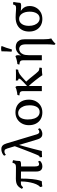

<svg xmlns="http://www.w3.org/2000/svg" viewBox="1178 -1938 1003 3398"><g transform="rotate(-90 1679.0 -239.5)"><path d="M63 -333Q54 -334 47 -341Q40 -348 36 -355Q57 -396 81.5 -419Q106 -442 139.5 -451Q173 -460 220 -460Q230 -460 247.5 -459.5Q265 -459 289.5 -459Q314 -459 346 -458.5Q378 -458 419 -458Q456 -458 472 -470.5Q488 -483 497 -520Q510 -519 521.5 -516.5Q533 -514 543 -509Q536 -482 532 -448.5Q528 -415 528 -389Q524 -380 511.5 -374Q499 -368 456 -368Q343 -368 266 -369.5Q189 -371 151 -371Q130 -371 117 -369Q104 -367 92 -359Q80 -351 63 -333ZM79 9Q73 1 70.5 -9.5Q68 -20 68 -31Q98 -55 117 -100Q136 -145 147.5 -198Q159 -251 163 -300Q167 -349 167 -382L217 -381Q217 -249 207.5 -168Q198 -87 186 -47Q174 -7 168 0Q145 1 123.5 2Q102 3 79 9ZM433 9Q388 9 365 -17.5Q342 -44 342 -100V-391H432V-121Q432 -80 442.5 -64Q453 -48 474 -48Q497 -48 516 -67Q529 -52 531 -34Q517 -16 491.5 -3.5Q466 9 433 9Z M1007 9Q972 9 952 -8Q932 -25 922.5 -46.5Q913 -68 909 -82L749 -614Q745 -627 735 -644.5Q725 -662 697 -662Q683 -662 667.5 -656Q652 -650 638 -636Q631 -644 627.5 -653Q624 -662 623 -669Q639 -689 672 -703Q705 -717 738 -717Q773 -717 793 -702Q813 -687 823 -665.5Q833 -644 839 -625L999 -93Q1001 -86 1005.5 -75Q1010 -64 1019.5 -54.5Q1029 -45 1044 -45Q1054 -45 1066 -50Q1078 -55 1092 -68Q1105 -52 1107 -35Q1091 -16 1063 -3.5Q1035 9 1007 9ZM598 4Q596 -4 595 -16Q594 -28 594 -39Q611 -41 617 -47Q623 -53 633 -76Q640 -92 652 -121Q664 -150 684 -200.5Q704 -251 733.5 -328.5Q763 -406 805 -519L840 -500Q810 -396 787 -314Q764 -232 744.5 -157Q725 -82 705 0Q684 0 656.5 0.5Q629 1 598 4Z M1388 9Q1320 9 1269 -20.5Q1218 -50 1190 -103.5Q1162 -157 1162 -229Q1162 -297 1191 -351Q1220 -405 1271 -436Q1322 -467 1388 -467Q1459 -467 1509.5 -437Q1560 -407 1587 -353.5Q1614 -300 1614 -229Q1614 -160 1585.5 -106.5Q1557 -53 1506.5 -22Q1456 9 1388 9ZM1396 -39Q1456 -39 1485 -88.5Q1514 -138 1514 -217Q1514 -279 1495.5 -324.5Q1477 -370 1446 -394.5Q1415 -419 1378 -419Q1320 -419 1291.5 -372Q1263 -325 1263 -250Q1263 -182 1279.5 -135Q1296 -88 1326 -63.5Q1356 -39 1396 -39Z M2149 -460Q2149 -450 2147.5 -438.5Q2146 -427 2142 -418Q2122 -418 2104 -412Q2086 -406 2065.5 -393Q2045 -380 2020 -357L1910 -257L1915 -297Q1950 -260 1987 -216Q2024 -172 2076 -106Q2099 -78 2113.5 -65Q2128 -52 2142.5 -48Q2157 -44 2180 -43Q2180 -29 2179 -18.5Q2178 -8 2175 0Q2151 0 2130 1Q2109 2 2089 4Q2069 6 2047 9Q2034 -12 2009.5 -44.5Q1985 -77 1955.5 -115Q1926 -153 1895.5 -188Q1865 -223 1840 -248L1922 -323Q1956 -354 1971 -373Q1986 -392 1986 -403Q1986 -411 1978 -415Q1970 -419 1957 -419Q1954 -429 1952.5 -439Q1951 -449 1951 -460Q1972 -459 1991 -458.5Q2010 -458 2026 -458Q2042 -458 2055 -458Q2072 -458 2097 -458Q2122 -458 2149 -460ZM1855 -295V0H1765V-295ZM1833 -467Q1842 -464 1848.5 -455Q1855 -446 1855 -427V-288H1765V-325Q1765 -348 1760.5 -364Q1756 -380 1740 -388Q1724 -396 1690 -396Q1690 -407 1692 -416Q1694 -425 1699 -433Q1714 -433 1741 -438Q1768 -443 1794.5 -450.5Q1821 -458 1833 -467Z M2604 242Q2596 239 2591 232.5Q2586 226 2584 220Q2586 205 2588 188Q2590 171 2591.5 146.5Q2593 122 2593 85V-279Q2593 -350 2568.5 -375.5Q2544 -401 2511 -401Q2484 -401 2458.5 -384.5Q2433 -368 2417 -331.5Q2401 -295 2401 -234V0H2311V-325Q2311 -348 2306 -363.5Q2301 -379 2285 -387Q2269 -395 2236 -396Q2236 -407 2238 -416Q2240 -425 2245 -433Q2276 -435 2316 -445Q2356 -455 2379 -467Q2390 -463 2395.5 -453Q2401 -443 2401 -419Q2401 -411 2399.5 -396Q2398 -381 2394 -364Q2397 -369 2400 -375.5Q2403 -382 2409 -390Q2428 -416 2463 -439Q2498 -462 2548 -462Q2584 -462 2614.5 -446.5Q2645 -431 2664 -395.5Q2683 -360 2683 -299V40Q2683 84 2686.5 114Q2690 144 2697 167Q2674 179 2647.5 200.5Q2621 222 2604 242ZM2503 -531Q2490 -530 2481 -531Q2472 -532 2463 -536Q2467 -583 2468 -628Q2469 -673 2469 -714Q2481 -717 2493 -719Q2505 -721 2517 -721Q2543 -721 2564 -713Q2546 -671 2531.5 -627.5Q2517 -584 2503 -531Z M3041 9Q2975 9 2925 -20Q2875 -49 2847 -101.5Q2819 -154 2819 -226Q2819 -298 2848.5 -351.5Q2878 -405 2934.5 -434.5Q2991 -464 3072 -464Q3095 -464 3127 -462Q3159 -460 3188 -458Q3217 -456 3234 -456Q3269 -456 3281 -469Q3293 -482 3298 -509Q3309 -509 3321.5 -508Q3334 -507 3343 -504Q3337 -472 3333 -441Q3329 -410 3327 -384Q3321 -374 3309.5 -370Q3298 -366 3279 -366Q3258 -366 3228.5 -369Q3199 -372 3159 -374L3166 -381Q3197 -366 3220.5 -343.5Q3244 -321 3257.5 -289.5Q3271 -258 3271 -215Q3271 -154 3242.5 -103Q3214 -52 3162.5 -21.5Q3111 9 3041 9ZM3052 -39Q3107 -39 3139 -87.5Q3171 -136 3171 -215Q3171 -299 3136 -350.5Q3101 -402 3043 -402Q2987 -402 2953.5 -355Q2920 -308 2920 -229Q2920 -172 2937 -129.5Q2954 -87 2984 -63Q3014 -39 3052 -39Z"/></g></svg>

Font: Vollkorn
Style: Regular
Weight: 400
Designer: Friedrich Althausen
Foundry: Friedrich Althausen
Version: Version 4.104